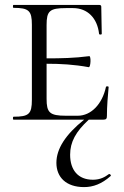

<svg xmlns="http://www.w3.org/2000/svg" viewBox="-20 -488 504 783"><path d="M424 222C409 233 390 245 359 245C298 245 266 205 266 143C266 91 289 49 342 0H401C413 0 416 -4 416 -15C416 -53 420 -102 423 -133C423 -137 412 -137 412 -133C397 -64 352 -16 297 -16H249C182 -16 170 -29 170 -85V-228C228 -228 282 -225 342 -214C350 -213 352 -260 344 -259C283 -251 228 -250 170 -250V-386C170 -443 182 -455 249 -455H278C337 -455 377 -414 384 -350C384 -346 395 -346 395 -350C395 -375 393 -427 393 -460C393 -465 391 -468 384 -468H35C32 -468 32 -456 35 -456C98 -456 110 -444 110 -387V-81C110 -23 98 -12 35 -12C32 -12 32 0 35 0H323C247 61 210 119 210 176C210 235 250 275 323 275C360 275 395 262 431 230C435 227 428 220 424 222Z"/></svg>

Font: Cormorant SC
Style: Regular
Weight: 400
Designer: Christian Thalmann (Catharsis Fonts)
Version: Version 1.000;PS 001.000;hotconv 1.0.70;makeotf.lib2.5.58329